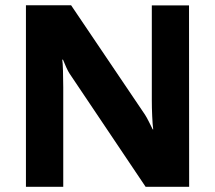

<svg xmlns="http://www.w3.org/2000/svg" viewBox="-20 -721 830 741"><path d="M80.1 -700.7H254.4L539.6 -278.3Q545.4 -269.5 554.9 -250.7Q564.5 -231.9 569.3 -221.7H571.3Q568.8 -239.7 567.4 -272.5Q565.9 -305.2 565.9 -334V-700.2H709.5L710 0H542L248.5 -437Q243.2 -444.8 235.6 -461.4Q228 -478 223.1 -490.7H220.2Q222.2 -480.5 223.1 -447.5Q224.1 -414.6 224.1 -384.3V0H80.1Z"/></svg>

Font: Selawik
Style: Bold
Weight: 700
Designer: Aaron Bell
Foundry: Microsoft Corporation
Version: Version 1.01